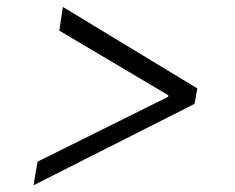

<svg xmlns="http://www.w3.org/2000/svg" viewBox="-20 -567 692 565"><path d="M165.1 -546.5 154.5 -476.9 475.5 -286.6 475.1 -282.3 90.6 -91.3 78.5 -21.7 552.6 -261.4 560.7 -306.8Z"/></svg>

Font: TID UI Light
Style: Italic
Weight: 300
Italic angle: -9.39999°
Designer: The TID Project Authors
Foundry: Bakken & Bæck
Version: Version 1.001;hotconv 1.0.109;makeotfexe 2.5.65596